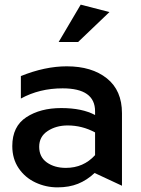

<svg xmlns="http://www.w3.org/2000/svg" viewBox="-20 -797 609 828"><path d="M264 -73Q215 -73 182 -96.5Q149 -120 149 -164Q149 -208 185.5 -232Q222 -256 272 -256Q334 -256 390 -226V-128Q340 -73 264 -73ZM268 -511Q174 -511 70 -469V-372Q150 -416 250 -416Q390 -416 390 -317V-301Q334 -331 244 -331Q154 -331 93.5 -291.5Q33 -252 33 -167Q33 -112 60.5 -71.5Q88 -31 133 -10Q178 11 228 11Q278 11 316.5 -4.5Q355 -20 388 -51L506 4V-309Q506 -407 441 -459Q376 -511 268 -511ZM233 -616H317L452 -745L328 -777Z"/></svg>

Font: Geom Medium
Style: Bold
Weight: 500
Version: Version 1.102